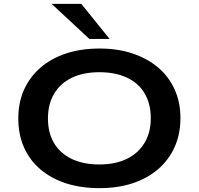

<svg xmlns="http://www.w3.org/2000/svg" viewBox="-20 -967 1031 997"><path d="M496 10Q400 10 323 -15Q246 -40 190 -87.5Q134 -135 104.5 -202Q75 -269 75 -352Q75 -435 105 -501.5Q135 -568 190.5 -616Q246 -664 323.5 -689.5Q401 -715 497 -715Q592 -715 669 -689Q746 -663 801 -616.5Q856 -570 886.5 -503Q917 -436 917 -354Q917 -271 887 -204Q857 -137 801.5 -89Q746 -41 669 -15.5Q592 10 496 10ZM496 -113Q579 -113 638.5 -142Q698 -171 730.5 -225Q763 -279 763 -353Q763 -428 731 -482Q699 -536 639 -564Q579 -592 496 -592Q413 -592 353.5 -563.5Q294 -535 261.5 -481Q229 -427 229 -352Q229 -277 261 -223.5Q293 -170 353 -141.5Q413 -113 496 -113ZM444 -765 248 -947H402L549 -765Z"/></svg>

Font: Nunito Sans 10pt Expanded
Style: Bold
Weight: 700
Width: 7
Designer: Vernon Adams
Foundry: Vernon Adams
Version: Version 3.101;gftools[0.9.27]